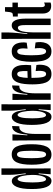

<svg xmlns="http://www.w3.org/2000/svg" viewBox="941 -1661 731 2653"><g transform="rotate(-90 1306.5 -334.5)"><path d="M134 11Q77 11 49 -57.5Q21 -126 21 -260Q21 -399 50.5 -468Q80 -537 132 -537Q171 -537 194.5 -492Q218 -447 227 -345H238Q229 -412 223.5 -464Q218 -516 218 -551V-680H306L305 -251L306 0H225L237 -166H228Q221 -98 207.5 -59.5Q194 -21 176 -5Q158 11 134 11ZM156 -64Q174 -64 187.5 -89.5Q201 -115 208.5 -155Q216 -195 216 -238V-259Q216 -290 212.5 -324Q209 -358 202 -388.5Q195 -419 184 -438Q173 -457 159 -457Q138 -457 125 -408.5Q112 -360 112 -253Q112 -164 122.5 -114Q133 -64 156 -64Z M497 11Q420 11 388.5 -57.5Q357 -126 357 -261Q357 -402 390 -470Q423 -538 499 -538Q576 -538 608 -471Q640 -404 640 -263Q640 -124 607 -56.5Q574 11 497 11ZM499 -63Q530 -63 540 -116Q550 -169 550 -265Q550 -374 539.5 -419.5Q529 -465 499 -465Q469 -465 458 -418.5Q447 -372 447 -263Q447 -167 457 -115Q467 -63 499 -63Z M693 0V-259L691 -528H777L763 -322H773Q782 -439 811.5 -485.5Q841 -532 882 -532Q889 -532 892 -531L888 -432Q884 -433 877 -433Q830 -433 806 -377.5Q782 -322 782 -198V0Z M1020 11Q963 11 935 -57.5Q907 -126 907 -260Q907 -399 936.5 -468Q966 -537 1018 -537Q1057 -537 1080.5 -492Q1104 -447 1113 -345H1124Q1115 -412 1109.5 -464Q1104 -516 1104 -551V-680H1192L1191 -251L1192 0H1111L1123 -166H1114Q1107 -98 1093.5 -59.5Q1080 -21 1062 -5Q1044 11 1020 11ZM1042 -64Q1060 -64 1073.5 -89.5Q1087 -115 1094.5 -155Q1102 -195 1102 -238V-259Q1102 -290 1098.5 -324Q1095 -358 1088 -388.5Q1081 -419 1070 -438Q1059 -457 1045 -457Q1024 -457 1011 -408.5Q998 -360 998 -253Q998 -164 1008.5 -114Q1019 -64 1042 -64Z M1254 0V-259L1252 -528H1338L1324 -322H1334Q1343 -439 1372.5 -485.5Q1402 -532 1443 -532Q1450 -532 1453 -531L1449 -432Q1445 -433 1438 -433Q1391 -433 1367 -377.5Q1343 -322 1343 -198V0Z M1611 11Q1564 11 1535.5 -10Q1507 -31 1492.5 -67.5Q1478 -104 1472.5 -151.5Q1467 -199 1467 -251Q1467 -309 1472.5 -360.5Q1478 -412 1492.5 -452Q1507 -492 1535 -515Q1563 -538 1610 -538Q1668 -538 1697 -501.5Q1726 -465 1733 -404.5Q1740 -344 1732 -270L1557 -265V-263Q1557 -161 1567.5 -112Q1578 -63 1610 -63Q1632 -63 1642 -83Q1652 -103 1653.5 -135.5Q1655 -168 1651 -207L1735 -197Q1740 -163 1738 -126.5Q1736 -90 1723.5 -59Q1711 -28 1684 -8.5Q1657 11 1611 11ZM1610 -462Q1581 -462 1570 -422Q1559 -382 1557 -318L1651 -321Q1654 -389 1645.5 -425.5Q1637 -462 1610 -462Z M1923 11Q1863 11 1832 -26Q1801 -63 1790 -124.5Q1779 -186 1779 -258Q1779 -339 1791 -402Q1803 -465 1834 -501.5Q1865 -538 1923 -538Q1966 -538 1992.5 -518.5Q2019 -499 2031.5 -468Q2044 -437 2046.5 -400.5Q2049 -364 2043 -331L1961 -319Q1969 -382 1960 -422Q1951 -462 1922 -462Q1890 -462 1879.5 -411.5Q1869 -361 1869 -269Q1869 -165 1880.5 -114Q1892 -63 1923 -63Q1945 -63 1956 -86Q1967 -109 1968.5 -144.5Q1970 -180 1964 -219L2046 -209Q2053 -174 2051.5 -136Q2050 -98 2037 -64.5Q2024 -31 1996 -10Q1968 11 1923 11Z M2097 0V-273L2095 -680H2184V-577Q2184 -558 2182 -526Q2180 -494 2176.5 -457Q2173 -420 2169 -384.5Q2165 -349 2162 -323H2172Q2179 -409 2194.5 -455.5Q2210 -502 2232 -520Q2254 -538 2281 -538Q2316 -538 2335.5 -515Q2355 -492 2363.5 -459Q2372 -426 2374 -393.5Q2376 -361 2376 -342V0H2287V-321Q2287 -354 2285.5 -384Q2284 -414 2275.5 -433.5Q2267 -453 2248 -453Q2214 -453 2199.5 -390.5Q2185 -328 2185 -209V0Z M2550 7Q2499 7 2472.5 -24Q2446 -55 2446 -110V-454H2405V-522H2420Q2445 -522 2454 -533Q2463 -544 2466 -567L2473 -631H2534V-528H2597V-453H2534V-136Q2534 -106 2541 -93Q2548 -80 2563 -80Q2569 -80 2578 -82.5Q2587 -85 2598 -91V-1Q2586 4 2573.5 5.5Q2561 7 2550 7Z"/></g></svg>

Font: Bricolage Grotesque 48pt Condensed
Style: Regular
Weight: 400
Width: 3
Designer: Mathieu Triay
Foundry: Atelier Triay
Version: Version 1.000; ttfautohint (v1.8.4.7-5d5b);gftools[0.9.32]